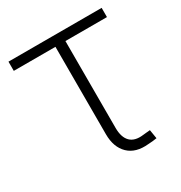

<svg xmlns="http://www.w3.org/2000/svg" viewBox="-134 -632 688 731"><g transform="rotate(-30 210.0 -266.5)"><path d="M310.5 2.4Q252.4 8.3 220.5 -22.7Q188.5 -53.7 188.5 -110.8V-495.1H5.4V-535.6H415V-495.1H232.4V-113.3Q232.4 -71.8 252 -52.2Q271.5 -32.7 310.1 -37.6Q317.4 -38.1 325.4 -39.1Q333.5 -40 341.3 -40.5L347.7 -1.5Q339.4 0 329.8 1Q320.3 2 310.5 2.4Z"/></g></svg>

Font: Inter 20pt ExtraLight
Style: Regular
Weight: 250
Version: Version 4.001;git-66647c0bb